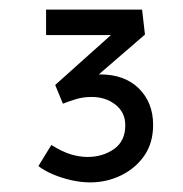

<svg xmlns="http://www.w3.org/2000/svg" viewBox="-20 -792 382 400"><path d="M168 -412Q149 -412 129 -416.5Q109 -421 91 -428.5Q73 -436 60 -446L87 -490Q111 -475 129 -470Q147 -465 162 -465Q194 -465 217.5 -481.5Q241 -498 241 -531Q241 -558 220.5 -574Q200 -590 171 -590Q153 -590 138.5 -585.5Q124 -581 111 -576L95 -615L219 -726L228 -719H76V-772H276L282 -720L172 -625L151 -624Q159 -629 169 -633Q179 -637 188 -637Q240 -637 269.5 -607.5Q299 -578 299 -532Q299 -494 280.5 -467.5Q262 -441 232 -426.5Q202 -412 168 -412Z"/></svg>

Font: Lexend Tera Light
Style: Regular
Weight: 300
Designer: Bonnie Shaver-Troup, Thomas Jockin
Foundry: Lexend
Version: Version 1.007